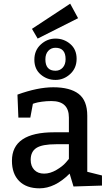

<svg xmlns="http://www.w3.org/2000/svg" viewBox="-20 -1015 605 1045"><path d="M282 -805Q328 -805 362.5 -775.5Q397 -746 397 -695Q397 -644 362 -612Q327 -580 282 -580Q236 -580 201.5 -609.5Q167 -639 167 -690Q167 -741 202 -773Q237 -805 282 -805ZM227 -692Q227 -630 282 -630Q306 -630 321.5 -647Q337 -664 337 -693Q337 -755 282 -755Q258 -755 242.5 -738Q227 -721 227 -692ZM80 -375 75 -500Q185 -540 270 -540Q361 -540 408 -504Q455 -468 455 -385V-80L535 -60V-5L380 0L359 -70Q279 10 195 10Q124 10 84.5 -29.5Q45 -69 45 -140Q45 -295 275 -295H355V-375Q355 -465 260 -465Q233 -465 208 -461.5Q183 -458 171 -454L159 -450L145 -375ZM355 -230H285Q210 -230 178.5 -210Q147 -190 147 -145Q147 -111 166.5 -90.5Q186 -70 220 -70Q253 -70 287 -90Q321 -110 338 -130L355 -150ZM154 -858 362 -995 405 -916 185 -805Z"/></svg>

Font: Bitter
Style: Regular
Weight: 400
Designer: Sol Matas
Foundry: Sol Matas
Version: Version 1.300;PS 001.300;hotconv 1.0.70;makeotf.lib2.5.58329